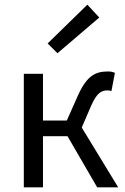

<svg xmlns="http://www.w3.org/2000/svg" viewBox="-20 -802 535 822"><path d="M82 0H164V-219H269L396 0H486L330 -256L371 -351C396 -407 416 -415 441 -415C448 -415 451 -414 457 -412L472 -490C464 -494 454 -496 443 -496C390 -496 353 -480 314 -394L266 -286H164V-486H82ZM226 -574 405 -727 354 -782 184 -616Z"/></svg>

Font: DAIFUKU Sans
Style: Regular
Weight: 400
Designer: Original font ‘Source Han Sans JP’ : Paul D. Hunt
Foundry: Daifuku
Version: Version 1.000